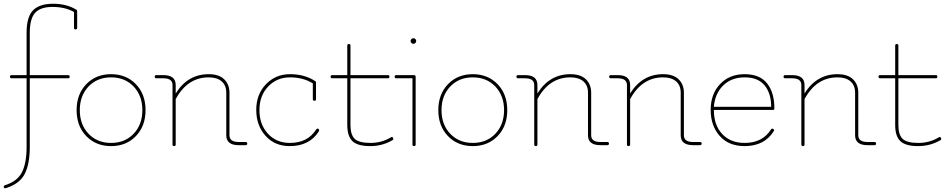

<svg xmlns="http://www.w3.org/2000/svg" viewBox="-32 -775 5051 1025"><path d="M332 -357H127V9Q127 98 101.5 150.5Q76 203 7 227Q-2 230 -4 230Q-12 230 -12 223Q-12 216 -6 214Q61 193 85.5 144Q110 95 110 9V-357H30Q21 -357 21 -365.5Q21 -374 30 -374H110V-601Q110 -685 144.5 -720Q179 -755 251.5 -755Q324 -755 376 -723Q380 -720 380 -716V-626Q380 -618 371.5 -618Q363 -618 363 -626V-711Q315 -738 249 -738Q183 -738 155 -706Q127 -674 127 -600V-374H332Q340 -374 340 -365.5Q340 -357 332 -357Z M681.5 -61Q728 -110 728 -187Q728 -264 681.5 -313Q635 -362 561 -362Q487 -362 440.5 -313Q394 -264 394 -187Q394 -110 440.5 -61Q487 -12 561 -12Q635 -12 681.5 -61ZM428.5 -48.5Q377 -102 377 -187Q377 -272 428.5 -325.5Q480 -379 561 -379Q642 -379 693.5 -325.5Q745 -272 745 -187Q745 -102 693.5 -48.5Q642 5 561 5Q480 5 428.5 -48.5Z M1279 0H1242Q1176 0 1176 -53V-280Q1176 -319 1151.5 -340.5Q1127 -362 1082 -362Q969 -362 906 -246V-4Q906 5 897.5 5Q889 5 889 -4V-321Q889 -357 840 -357H803Q794 -357 794 -365.5Q794 -374 803 -374H840Q906 -374 906 -321V-276Q970 -379 1082 -379Q1137 -379 1165 -351.5Q1193 -324 1193 -280V-53Q1193 -17 1242 -17H1279Q1288 -17 1288 -8.5Q1288 0 1279 0Z M1515 5Q1434 5 1385 -50.5Q1336 -106 1336 -188.5Q1336 -271 1387.5 -325Q1439 -379 1516.5 -379Q1594 -379 1651 -342Q1655 -339 1655 -335V-245Q1655 -237 1646.5 -237Q1638 -237 1638 -245V-330Q1586 -362 1516 -362Q1446 -362 1399.5 -313Q1353 -264 1353 -187Q1353 -110 1398.5 -61Q1444 -12 1515 -12Q1611 -12 1656 -84Q1661 -91 1668 -87Q1672 -84 1672 -81Q1672 -78 1671 -75Q1621 5 1515 5Z M2039 -357H1839V-108Q1839 -55 1862 -33.5Q1885 -12 1945.5 -12Q2006 -12 2055 -42Q2062 -46 2065 -41Q2068 -36 2068 -33Q2068 -30 2064 -27Q2010 5 1944 5Q1878 5 1850 -21Q1822 -47 1822 -108V-357H1742Q1733 -357 1733 -365.5Q1733 -374 1742 -374H1822V-532Q1822 -540 1830.5 -540Q1839 -540 1839 -532V-374H2039Q2047 -374 2047 -365.5Q2047 -357 2039 -357Z M2170 -4V-357H2083Q2075 -357 2075 -365.5Q2075 -374 2083 -374H2178Q2187 -374 2187 -365V-4Q2187 5 2178.5 5Q2170 5 2170 -4ZM2164.5 -545.5Q2160 -550 2160 -556Q2160 -562 2164.5 -566.5Q2169 -571 2175 -571Q2181 -571 2185.5 -566.5Q2190 -562 2190 -556Q2190 -550 2185.5 -545.5Q2181 -541 2175 -541Q2169 -541 2164.5 -545.5Z M2612.5 -61Q2659 -110 2659 -187Q2659 -264 2612.5 -313Q2566 -362 2492 -362Q2418 -362 2371.5 -313Q2325 -264 2325 -187Q2325 -110 2371.5 -61Q2418 -12 2492 -12Q2566 -12 2612.5 -61ZM2359.5 -48.5Q2308 -102 2308 -187Q2308 -272 2359.5 -325.5Q2411 -379 2492 -379Q2573 -379 2624.5 -325.5Q2676 -272 2676 -187Q2676 -102 2624.5 -48.5Q2573 5 2492 5Q2411 5 2359.5 -48.5Z M3210 0H3173Q3107 0 3107 -53V-280Q3107 -319 3082.5 -340.5Q3058 -362 3013 -362Q2900 -362 2837 -246V-4Q2837 5 2828.5 5Q2820 5 2820 -4V-321Q2820 -357 2771 -357H2734Q2725 -357 2725 -365.5Q2725 -374 2734 -374H2771Q2837 -374 2837 -321V-276Q2901 -379 3013 -379Q3068 -379 3096 -351.5Q3124 -324 3124 -280V-53Q3124 -17 3173 -17H3210Q3219 -17 3219 -8.5Q3219 0 3210 0Z M3705 0H3668Q3602 0 3602 -53V-280Q3602 -319 3577.5 -340.5Q3553 -362 3508 -362Q3395 -362 3332 -246V-4Q3332 5 3323.5 5Q3315 5 3315 -4V-321Q3315 -357 3266 -357H3229Q3220 -357 3220 -365.5Q3220 -374 3229 -374H3266Q3332 -374 3332 -321V-276Q3396 -379 3508 -379Q3563 -379 3591 -351.5Q3619 -324 3619 -280V-53Q3619 -17 3668 -17H3705Q3714 -17 3714 -8.5Q3714 0 3705 0Z M3943 5Q3858 5 3810 -49.5Q3762 -104 3762 -188.5Q3762 -273 3812 -326Q3862 -379 3943 -379Q4024 -379 4063 -330Q4102 -281 4102 -197Q4102 -188 4094 -188H3779V-187Q3779 -107 3823.5 -59.5Q3868 -12 3943 -12Q4039 -12 4084 -84Q4089 -91 4096 -86.5Q4103 -82 4099 -75Q4049 5 3943 5ZM4085 -205Q4085 -276 4050 -319Q4015 -362 3944 -362Q3873 -362 3829 -319Q3785 -276 3779 -205Z M4636 0H4599Q4533 0 4533 -53V-280Q4533 -319 4508.5 -340.5Q4484 -362 4439 -362Q4326 -362 4263 -246V-4Q4263 5 4254.5 5Q4246 5 4246 -4V-321Q4246 -357 4197 -357H4160Q4151 -357 4151 -365.5Q4151 -374 4160 -374H4197Q4263 -374 4263 -321V-276Q4327 -379 4439 -379Q4494 -379 4522 -351.5Q4550 -324 4550 -280V-53Q4550 -17 4599 -17H4636Q4645 -17 4645 -8.5Q4645 0 4636 0Z M4964 -357H4764V-108Q4764 -55 4787 -33.5Q4810 -12 4870.5 -12Q4931 -12 4980 -42Q4987 -46 4990 -41Q4993 -36 4993 -33Q4993 -30 4989 -27Q4935 5 4869 5Q4803 5 4775 -21Q4747 -47 4747 -108V-357H4667Q4658 -357 4658 -365.5Q4658 -374 4667 -374H4747V-532Q4747 -540 4755.5 -540Q4764 -540 4764 -532V-374H4964Q4972 -374 4972 -365.5Q4972 -357 4964 -357Z"/></svg>

Font: Flamenco Light
Style: Regular
Weight: 300
Designer: Luciano Vergara
Foundry: Luciano Vergara
Version: Version 1.003